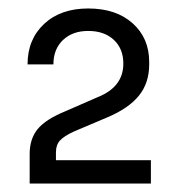

<svg xmlns="http://www.w3.org/2000/svg" viewBox="-20 -853 415 453"><path d="M133 -590 211 -624Q271 -648 271 -703Q271 -738 248.5 -759Q226 -780 188 -780Q151 -780 128.5 -758.5Q106 -737 106 -701H45Q45 -760 84 -796.5Q123 -833 188 -833Q254 -833 293 -798Q332 -763 332 -707V-701Q332 -657 307.5 -627Q283 -597 233 -576L155 -543Q131 -532 121.5 -521.5Q112 -511 112 -494V-475H336V-420H50V-490Q50 -525 68.5 -548Q87 -571 133 -590Z"/></svg>

Font: Sora-SIA Light
Style: Regular
Weight: 300
Designer: Jonathan Barnbrook, Julián Moncada
Foundry: Barnbrook Fonts
Version: Version 2.000